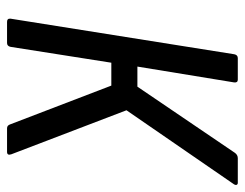

<svg xmlns="http://www.w3.org/2000/svg" viewBox="-95 -600 695 545"><g transform="rotate(90 252.5 -327.5)"><path d="M42 0Q32 0 33 -10L134 -645Q136 -655 145 -655H206Q215 -655 214 -645L169 -370H226L414 -647Q420 -655 429 -655H499Q503 -655 504.5 -652Q506 -649 503 -644L293 -339L418 -12Q422 0 411 0H344Q336 0 333 -9L223 -296H158L113 -10Q111 0 102 0Z"/></g></svg>

Font: Sofia Sans Condensed Medium
Style: Italic
Weight: 500
Italic angle: -9°
Designer: Botio Nikoltchev, Ani Petrova
Foundry: lettersoup
Version: Version 4.101; ttfautohint (v1.8.4.7-5d5b)